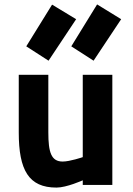

<svg xmlns="http://www.w3.org/2000/svg" viewBox="-20 -838 601 870"><path d="M355 -499V-126C355 -126 297 -106 264 -106C212 -106 199 -148 199 -238V-499H65V-238C65 -67 110 12 236 12C282 12 355 -21 355 -21V0H489V-499ZM303 -628 404 -563 529 -751 420 -818ZM99 -628 200 -563 325 -751 216 -817Z"/></svg>

Font: TitilliumMaps29L
Style: 999 wt
Weight: 900
Designer: Campivisivi
Foundry: Accademia di Belle Arti di Urbino and students of MA course of Visual design